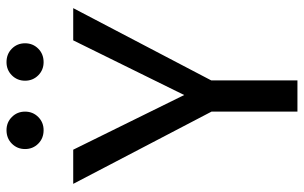

<svg xmlns="http://www.w3.org/2000/svg" viewBox="-192 -742 934 590"><g transform="rotate(-90 275.0 -447.0)"><path d="M323 -265V0H227V-264L5 -689H110L278 -348L446 -689H545ZM227 -837Q227 -813 210.5 -796.5Q194 -780 170 -780Q145 -780 128.5 -796.5Q112 -813 112 -837Q112 -861 128.5 -877.5Q145 -894 170 -894Q194 -894 210.5 -877.5Q227 -861 227 -837ZM437 -837Q437 -813 420.5 -796.5Q404 -780 379 -780Q355 -780 338.5 -796.5Q322 -813 322 -837Q322 -861 338.5 -877.5Q355 -894 379 -894Q404 -894 420.5 -877.5Q437 -861 437 -837Z"/></g></svg>

Font: Fira GO
Style: Regular
Weight: 400
Designer: Carrois Corporate
Foundry: Carrois Corporate GbR
Version: Version 0.300